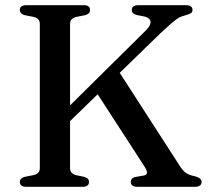

<svg xmlns="http://www.w3.org/2000/svg" viewBox="-20 -720 800 740"><path d="M202 -266.5 540.5 -601Q554.5 -615 558.5 -625.8Q562.5 -636.5 557.5 -644Q552.5 -651.5 538.5 -656L507.5 -662Q496.5 -665 492.2 -669.8Q488 -674.5 488 -681.5Q488 -690.5 494.2 -695.2Q500.5 -700 513.5 -700H696Q709.5 -700 715.8 -695.2Q722 -690.5 722 -681.5Q722 -674 716.2 -669.8Q710.5 -665.5 693 -660.5Q684.5 -658.5 676.8 -655.2Q669 -652 659.2 -645Q649.5 -638 635 -625.2Q620.5 -612.5 598 -591.5L221.5 -225.5ZM341 -380.5 432 -454 675.5 -76.5Q686 -60.5 698.5 -52.5Q711 -44.5 728 -41.5Q746 -37 751.5 -31.2Q757 -25.5 757 -18Q757 -10 750.5 -5Q744 0 731 0H509.5Q496.5 0 490.2 -5Q484 -10 484 -18.5Q484 -26 488.5 -31Q493 -36 502 -38L534.5 -43.5Q546 -46 546.5 -54Q547 -62 538 -76.5ZM250 -72Q250 -61 256 -54.5Q262 -48 273 -45L304 -38.5Q315 -35 319 -30.5Q323 -26 323 -18.5Q323 -10 317.2 -5Q311.5 0 298.5 0H81.5Q68.5 0 62.5 -5Q56.5 -10 56.5 -18.5Q56.5 -33.5 75.5 -38.5L108.5 -45Q120.5 -47.5 127 -54.2Q133.5 -61 133.5 -72V-628Q133.5 -639 127 -645.8Q120.5 -652.5 108.5 -655L75.5 -661.5Q56.5 -666.5 56.5 -681.5Q56.5 -690.5 62.5 -695.2Q68.5 -700 81.5 -700H302.5Q315.5 -700 321.2 -695.2Q327 -690.5 327 -681.5Q327 -666.5 308 -661.5L275 -655Q263 -652.5 256.5 -645.8Q250 -639 250 -628Z"/></svg>

Font: Fraunces 10pt
Style: Regular
Weight: 400
Version: Version 1.000;[b76b70a41]